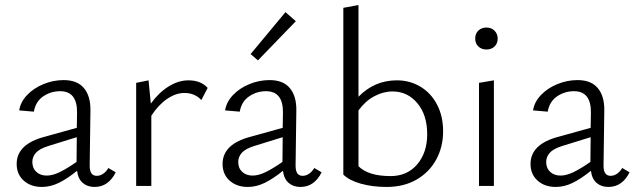

<svg xmlns="http://www.w3.org/2000/svg" viewBox="-20 -736 2513 760"><path d="M438 -54Q425 -27 404 -11.5Q383 4 354 4Q326 4 307.5 -12Q289 -28 285 -60Q247 -29 213.5 -12.5Q180 4 146 4Q102 4 74 -21Q46 -46 46 -87Q46 -166 158 -195L284 -230L285 -290Q286 -375 218 -375Q181 -375 151 -354.5Q121 -334 114 -294L56 -299Q61 -332 87 -359.5Q113 -387 152 -403Q191 -419 232 -419Q286 -419 312.5 -387Q339 -355 338 -298L335 -80Q335 -40 363 -40Q376 -40 388 -48Q400 -56 409 -71ZM165 -41Q188 -41 216 -54.5Q244 -68 283 -95L284 -193L171 -158Q136 -147 122 -131Q108 -115 108 -95Q108 -70 124 -55.5Q140 -41 165 -41Z M802 -388 777 -340Q751 -368 710 -368Q676 -368 641.5 -344.5Q607 -321 579 -278V0H519V-408L568 -418L577 -326Q608 -369 647 -393.5Q686 -418 726 -418Q775 -418 802 -388Z M1253 -54Q1240 -27 1219 -11.5Q1198 4 1169 4Q1141 4 1122.5 -12Q1104 -28 1100 -60Q1062 -29 1028.5 -12.5Q995 4 961 4Q917 4 889 -21Q861 -46 861 -87Q861 -166 973 -195L1099 -230L1100 -290Q1101 -375 1033 -375Q996 -375 966 -354.5Q936 -334 929 -294L871 -299Q876 -332 902 -359.5Q928 -387 967 -403Q1006 -419 1047 -419Q1101 -419 1127.5 -387Q1154 -355 1153 -298L1150 -80Q1150 -40 1178 -40Q1191 -40 1203 -48Q1215 -56 1224 -71ZM980 -41Q1003 -41 1031 -54.5Q1059 -68 1098 -95L1099 -193L986 -158Q951 -147 937 -131Q923 -115 923 -95Q923 -70 939 -55.5Q955 -41 980 -41ZM972 -522 1110 -688 1151 -652 1001 -497Z M1734 -216Q1734 -155 1707 -105Q1680 -55 1629.5 -25.5Q1579 4 1510 4Q1454 4 1408 -9Q1362 -22 1339 -45V-705L1399 -716V-353Q1462 -418 1551 -418Q1602 -418 1644 -393Q1686 -368 1710 -322Q1734 -276 1734 -216ZM1671 -205Q1671 -281 1632 -327.5Q1593 -374 1534 -374Q1497 -374 1461.5 -355Q1426 -336 1399 -299V-78Q1438 -39 1526 -39Q1592 -39 1631.5 -85.5Q1671 -132 1671 -205Z M1876 -408 1935 -418V0H1876ZM1861 -583Q1861 -603 1873.5 -615Q1886 -627 1906 -627Q1925 -627 1937.5 -614.5Q1950 -602 1950 -583Q1950 -564 1937.5 -552Q1925 -540 1906 -540Q1886 -540 1873.5 -552Q1861 -564 1861 -583Z M2472 -54Q2459 -27 2438 -11.5Q2417 4 2388 4Q2360 4 2341.5 -12Q2323 -28 2319 -60Q2281 -29 2247.5 -12.5Q2214 4 2180 4Q2136 4 2108 -21Q2080 -46 2080 -87Q2080 -166 2192 -195L2318 -230L2319 -290Q2320 -375 2252 -375Q2215 -375 2185 -354.5Q2155 -334 2148 -294L2090 -299Q2095 -332 2121 -359.5Q2147 -387 2186 -403Q2225 -419 2266 -419Q2320 -419 2346.5 -387Q2373 -355 2372 -298L2369 -80Q2369 -40 2397 -40Q2410 -40 2422 -48Q2434 -56 2443 -71ZM2199 -41Q2222 -41 2250 -54.5Q2278 -68 2317 -95L2318 -193L2205 -158Q2170 -147 2156 -131Q2142 -115 2142 -95Q2142 -70 2158 -55.5Q2174 -41 2199 -41Z"/></svg>

Font: Ysabeau Semilight
Style: Regular
Weight: 300
Designer: Christian Thalmann (Catharsis Fonts)
Version: Version 0.003